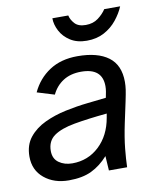

<svg xmlns="http://www.w3.org/2000/svg" viewBox="-79 -745 680 820"><g transform="rotate(-10 260.5 -335.0)"><path d="M154 12Q90 12 47.5 -23Q5 -58 5 -117Q5 -167 31.5 -200Q58 -233 100.5 -253Q143 -273 192.5 -283.5Q242 -294 289 -299Q336 -304 370 -308Q373 -322 375 -334Q377 -346 377 -357Q377 -436 285 -436Q239 -436 207 -415.5Q175 -395 158 -359L83 -382Q109 -438 159 -471Q209 -504 281 -504Q368 -504 415 -469Q462 -434 462 -361Q462 -344 459.5 -327Q457 -310 450.5 -279Q444 -248 431 -188Q418 -126 413.5 -80.5Q409 -35 408 0H329L325 -63Q292 -26 252.5 -7Q213 12 154 12ZM181 -57Q249 -57 297.5 -102.5Q346 -148 359 -224L362 -241Q279 -233 220 -222.5Q161 -212 130 -190Q99 -168 99 -125Q99 -91 123 -74Q147 -57 181 -57ZM333 -562Q291 -562 262 -580.5Q233 -599 218.5 -627Q204 -655 204 -682H273Q277 -663 292.5 -646Q308 -629 340 -629Q372 -629 394 -645.5Q416 -662 429 -682H498Q486 -653 463.5 -625Q441 -597 408.5 -579.5Q376 -562 333 -562Z"/></g></svg>

Font: Atkinson Hyperlegible
Style: Italic
Weight: 400
Italic angle: -12°
Designer: Elliott Scott, Megan Eiswerth, Linus Boman, Theodore Petrosky
Foundry: Braille Institute
Version: Version 1.006; ttfautohint (v1.8.3)